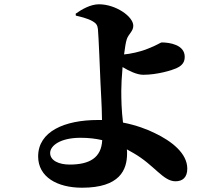

<svg xmlns="http://www.w3.org/2000/svg" viewBox="-20 -817 1040 896"><path d="M305 -49C256 -49 214 -67 214 -103C214 -137 261 -174 356 -174C394 -174 427 -170 457 -163C453 -80 397 -49 305 -49ZM334 -744C351 -740 388 -732 412 -718C428 -709 435 -700 437 -681C440 -651 447 -479 449 -429C451 -378 455 -335 456 -257H437C282 -257 158 -204 158 -87C158 9 247 59 363 59C539 59 573 -24 573 -101C573 -107 573 -114 572 -120C583 -114 594 -108 604 -102C701 -46 741 29 799 29C832 29 854 11 854 -30C854 -101 782 -158 702 -196C668 -213 616 -233 554 -245C547 -302 546 -353 546 -394C546 -418 548 -460 552 -504C582 -486 619 -468 648 -468C714 -468 782 -489 802 -498C833 -512 842 -529 842 -552C842 -608 772 -619 734 -619C730 -619 710 -605 673 -591C636 -575 585 -565 559 -563C563 -594 567 -621 572 -635C581 -660 602 -671 602 -697C602 -740 520 -797 442 -797C402 -797 361 -773 333 -753Z"/></svg>

Font: Noto Serif KR Black
Style: Regular
Weight: 900
Version: Version 1.001;PS 1.001;hotconv 16.6.54;makeotf.lib2.5.65590